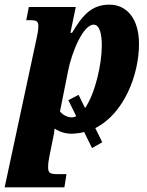

<svg xmlns="http://www.w3.org/2000/svg" viewBox="-47 -566 634 826"><path d="M349 71 393 46 363 -15C487 -77 551 -245 551 -377C551 -486 498 -546 424 -546C345 -546 307 -498 263 -425H256L279 -536H77L66 -479H87C111 -479 118 -473 118 -454C118 -435 114 -419 110 -399L-27 240H230L239 183H198C169 183 160 178 160 154C160 138 162 123 166 104L180 35C184 19 187 -2 188 -13C212 4 244 11 269 9C285 8 300 6 315 2ZM261 -61C241 -61 220 -75 211 -86L246 -261C261 -339 310 -460 356 -460C383 -460 391 -416 391 -370C391 -291 363 -165 319 -101L291 -158L247 -135L281 -66C275 -63 268 -61 261 -61Z"/></svg>

Font: Noto Serif ExtraCondensed Black
Style: Italic
Weight: 900
Width: 2
Italic angle: -12°
Designer: Monotype Design Team
Foundry: Monotype Imaging Inc.
Version: Version 2.014